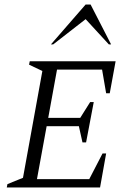

<svg xmlns="http://www.w3.org/2000/svg" viewBox="-20 -832 561 852"><path d="M10 0 13 -15 82 -43 168 -517 109 -545 112 -560H493L467 -418H451L433 -523H233L194 -309H336L380 -379H396L362 -200H346L330 -272H187L144 -37H376L435 -151H451L424 0ZM206 -635 360 -812H382L473 -635H463L360 -747L216 -635Z"/></svg>

Font: Spectral SC Light
Style: Italic
Weight: 300
Italic angle: -10°
Designer: Jean-Baptiste Levee
Foundry: Production Type
Version: Version 2.001